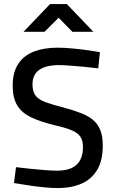

<svg xmlns="http://www.w3.org/2000/svg" viewBox="-20 -940 583 970"><path d="M272.7 10.1Q241.4 10.1 200.5 6.1Q159.6 2 119.8 -4.2Q80 -10.4 50.6 -15.3L60.9 -95.5Q90.2 -91.8 128.4 -87.8Q166.6 -83.8 204 -80.8Q241.4 -77.8 267.4 -77.8Q334.5 -77.8 366.8 -107.6Q399.1 -137.4 399.1 -197.5Q399.1 -229.7 386.1 -249.2Q373.1 -268.7 342.1 -281.8Q311.2 -294.8 257.3 -307Q184.3 -324.9 136.9 -347.5Q89.4 -370.1 66.8 -407.9Q44.1 -445.7 44.1 -506.8Q44.1 -575.5 72.5 -617.8Q100.8 -660.1 151.5 -679.6Q202.2 -699.1 270.1 -699.1Q301.3 -699.1 340.9 -695.6Q380.5 -692.2 419 -686.8Q457.5 -681.4 484.8 -676.2L476.4 -594.7Q446.8 -598.7 408.5 -602.2Q370.2 -605.7 335 -608.4Q299.9 -611.1 278.9 -611.1Q212.7 -611.1 178.5 -587.1Q144.2 -563.1 144.2 -513.8Q144.2 -477.9 159.2 -457.6Q174.3 -437.3 208.9 -424.3Q243.5 -411.3 302.7 -396.3Q355.8 -382 393.2 -367Q430.6 -351.9 453.9 -330.7Q477.2 -309.5 488.2 -278.8Q499.2 -248.1 499.2 -204.3Q499.2 -128.8 470.8 -81.5Q442.4 -34.3 391.4 -12.1Q340.5 10.1 272.7 10.1ZM98.9 -779.5 232.9 -919.6H317.5L451.5 -779.5H345.6L276.1 -850.4L205.1 -779.5Z"/></svg>

Font: Titillium Web SemiBold
Style: Regular
Weight: 600
Designer: Mohamed Gaber, Accademia di Belle Arti di Urbino
Foundry: Kief Type Foundry, Accademia di Belle Arti di Urbino
Version: Version 3.000; ttfautohint (v1.8.4)